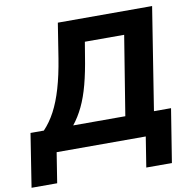

<svg xmlns="http://www.w3.org/2000/svg" viewBox="-134 -799 1075 1063"><g transform="rotate(-10 403.0 -267.5)"><path d="M-42 170 5 -130H80Q117 -169 144.5 -221Q172 -273 193 -344.5Q214 -416 229 -509L260 -705H790L699 -130H795L747 170H603L630 0H129L102 170ZM245 -130H538L610 -575H389L376 -497Q362 -408 344 -340Q326 -272 301.5 -221Q277 -170 245 -130Z"/></g></svg>

Font: Nunito Sans 9pt ExtraBold
Style: Italic
Weight: 800
Italic angle: -9°
Version: Version 3.101;gftools[0.9.27]